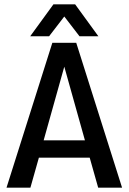

<svg xmlns="http://www.w3.org/2000/svg" viewBox="-20 -864 592 884"><path d="M432 0 393 -138H159L120 0H10L221 -667H331L542 0ZM181 -218H371L276 -557ZM119 -697 226 -844H326L433 -697H346L276 -788L206 -697Z"/></svg>

Font: Epunda Sans Medium
Style: Regular
Weight: 500
Designer: Simon Atzbach
Foundry: typofactur
Version: Version 2.204; ttfautohint (v1.8.4.7-5d5b)